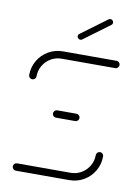

<svg xmlns="http://www.w3.org/2000/svg" viewBox="-79 -738 576 792"><g transform="rotate(10 208.5 -342.0)"><path d="M372.2 -135.9Q378.5 -135.9 383 -131.3Q387.4 -126.7 387.4 -120.4Q387.4 -87.4 371.3 -59.8Q355.2 -32.2 327.6 -16.1Q300 0 267 0H43Q36.7 0 32.2 -4.6Q27.8 -9.3 27.8 -15.6Q27.8 -21.9 32.2 -26.3Q36.7 -30.7 43 -30.7H267Q291.5 -30.7 312 -42.8Q332.6 -54.8 344.6 -75.4Q356.7 -95.9 356.7 -120.4Q356.7 -126.7 361.3 -131.3Q365.9 -135.9 372.2 -135.9ZM264.1 -259.3Q264.1 -253 259.4 -248.5Q254.8 -244.1 248.5 -244.1H168.1Q161.9 -244.1 157.4 -248.5Q153 -253 153 -259.3Q153 -265.6 157.4 -270.2Q161.9 -274.8 168.1 -274.8H248.5Q254.8 -274.8 259.4 -270.2Q264.1 -265.6 264.1 -259.3ZM44.4 -383Q38.1 -383 33.5 -387.4Q28.9 -391.9 28.9 -398.1Q28.9 -431.1 45 -458.7Q61.1 -486.3 88.7 -502.4Q116.3 -518.5 149.3 -518.5H373.7Q380 -518.5 384.4 -514.1Q388.9 -509.6 388.9 -503.3Q388.9 -497 384.4 -492.4Q380 -487.8 373.7 -487.8H149.3Q124.8 -487.8 104.3 -475.7Q83.7 -463.7 71.7 -443.1Q59.6 -422.6 59.6 -398.1Q59.6 -391.9 55.2 -387.4Q50.7 -383 44.4 -383ZM211.1 -578.1Q205.9 -578.1 202 -581.9Q198.1 -585.6 198.1 -591.1Q198.1 -597.4 203.3 -601.1L311.5 -681.1Q315.6 -683.7 319.3 -683.7Q324.4 -683.7 328.3 -680Q332.2 -676.3 332.2 -670.7Q332.2 -664.8 327 -660.7L218.9 -580.7Q215.2 -578.1 211.1 -578.1Z"/></g></svg>

Font: 26F Galaxy Sans Ultra Light
Style: Regular
Weight: 200
Designer: C₂₉H₂₅N₃O₅
Version: Version 1.100